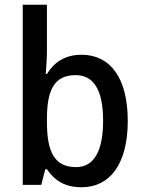

<svg xmlns="http://www.w3.org/2000/svg" viewBox="-20 -780 606 810"><path d="M178 -568V-760H76V0H154L171 -66H178C209 -20 253 10 324 10C443 10 519 -87 519 -270C519 -453 444 -549 324 -549C254 -549 208 -517 178 -468H173C175 -494 178 -532 178 -568ZM299 -463C376 -463 415 -399 415 -271C415 -142 376 -75 301 -75C209 -75 178 -140 178 -266V-278C178 -398 207 -463 299 -463Z"/></svg>

Font: Noto Sans Gujarati SemiCondensed Medium
Style: Regular
Weight: 500
Width: 4
Designer: Jelle Bosma - Monotype Design Team, Universal Thirst
Foundry: Monotype Imaging Inc.
Version: Version 2.106